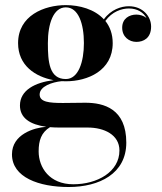

<svg xmlns="http://www.w3.org/2000/svg" viewBox="-20 -490 649 770"><path d="M60 -67C60 -17 100 9.5 165.5 18.5C116.5 22 28 48.5 28 129C28 221.5 136.5 260 255.5 260C378 260 486.5 206.5 486.5 82C486.5 -53.5 397 -78 322 -78C293.5 -78 267.5 -77 232.5 -77C178 -77 139 -80.5 139 -111C139 -143.5 188 -160.5 227.5 -164.5C233 -164.5 238.5 -164 244 -164C331.5 -164 432 -206.5 432 -317C432 -354 420.5 -383.5 402.5 -406C429.5 -443.5 467.5 -456 497 -456C531.5 -456 555.5 -439.5 567.5 -418C556.5 -427 541 -431.5 527 -431.5C499 -431.5 470 -416 470 -379C470 -342 498 -322 527 -322C555.5 -322 586 -337 586 -383.5C586 -424 553 -465 496.5 -465C466.5 -465 425 -452 396.5 -412.5C359.5 -453 299 -469.5 244 -469.5C157 -469.5 52.5 -427.5 52.5 -317C52.5 -227 122 -182 195 -168.5C121 -159.5 60 -128.5 60 -67ZM172 -317C172 -395 194 -460.5 244 -460.5C294.5 -460.5 316.5 -395 316.5 -317C316.5 -242 294.5 -173 244 -173C177.5 -173 172 -242 172 -317ZM135 117C135 73.5 145.5 41.5 180.5 20C192.5 21 205.5 21.5 219.5 21.5H332C397 21.5 459 50 459 113.5C459 199.5 370 249 274 249C178.5 249 135 182 135 117Z"/></svg>

Font: Bodoni* 24pt Medium
Style: Regular
Weight: 500
Version: Version 2.3